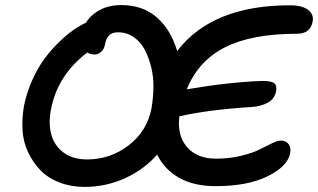

<svg xmlns="http://www.w3.org/2000/svg" viewBox="-20 -731 1260 761"><path d="M314.9 9.8Q261.2 9.8 216.1 -7.6Q170.9 -24.9 141.1 -55.4Q111.3 -85.9 91.8 -126.7Q72.3 -167.5 69.3 -214.4Q66.4 -261.2 75.2 -312Q85.9 -365.2 108.2 -414.3Q130.4 -463.4 156.7 -498.8Q183.1 -534.2 214.1 -564.2Q245.1 -594.2 271.2 -612.3Q297.4 -630.4 320.8 -641.1Q340.8 -673.3 377 -692.1Q413.1 -710.9 460 -710.9Q545.9 -710.9 601.8 -661.9Q657.7 -612.8 682.1 -528.8Q821.3 -710 1128.9 -710Q1177.7 -710 1201.2 -691.9Q1224.6 -673.8 1219.2 -646Q1210.4 -597.2 1157.2 -597.2Q978 -597.2 872.1 -543.7Q766.1 -490.2 720.2 -377Q893.1 -406.2 1020 -410.2Q1056.2 -410.2 1067.4 -400.9Q1078.6 -391.6 1074.2 -368.2Q1067.9 -339.4 1042 -324.5Q1016.1 -309.6 979 -307.1Q807.1 -296.4 690.9 -270Q681.6 -194.3 721.2 -148.2Q760.7 -102.1 836.9 -102.1Q888.2 -102.1 934.6 -113.3Q981 -124.5 1007.3 -137.9Q1033.7 -151.4 1057.1 -162.6Q1080.6 -173.8 1091.8 -173.8Q1113.8 -173.8 1124 -159.7Q1134.3 -145.5 1129.9 -123Q1119.1 -70.8 1040 -32Q960.9 6.8 835 6.8Q748 6.8 689.7 -26.4Q631.3 -59.6 603 -118.2Q549.8 -58.1 474.6 -24.2Q399.4 9.8 314.9 9.8ZM182.1 -297.9Q171.4 -243.2 183.1 -198.7Q194.8 -154.3 231.4 -126.7Q268.1 -99.1 325.2 -99.1Q417.5 -99.1 490 -155Q562.5 -210.9 580.1 -299.8Q587.4 -341.8 588.1 -384.3Q588.9 -426.8 578.9 -466.3Q568.8 -505.9 552.5 -536.1Q536.1 -566.4 508.8 -584.7Q481.4 -603 448.2 -603Q423.8 -603 411.9 -590.3Q399.9 -577.6 396 -554.2Q392.6 -535.6 380.6 -525.4Q368.7 -515.1 355 -515.1Q338.9 -515.1 326.2 -522.9Q208.5 -434.1 182.1 -297.9Z"/></svg>

Font: Shantell Sans Irregular
Style: Italic
Weight: 500
Italic angle: -11.31°
Designer: Stephen Nixon, Anya Danilova, Shantell Martin
Foundry: Arrow Type
Version: Version 1.006;[9816181b4]